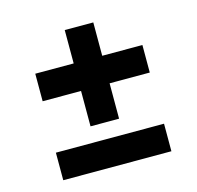

<svg xmlns="http://www.w3.org/2000/svg" viewBox="-86 -644 754 734"><g transform="rotate(-15 291.0 -277.5)"><path d="M231 -173V-313H79V-422H231V-554H344V-422H503V-313H344V-173ZM77 -1V-110H505V-1Z"/></g></svg>

Font: Literata 12pt
Style: Bold
Weight: 700
Designer: Latin by Veronika Burian and Jose Scaglione. Greek by Irene Vlachou. Cyrillic by Vera Evstafieva.
Foundry: TypeTogether
Version: Version 3.002